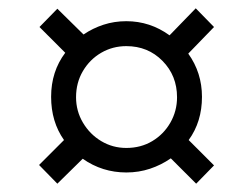

<svg xmlns="http://www.w3.org/2000/svg" viewBox="-20 -590 572 462"><path d="M118 -148 74 -193 134 -253Q103 -297 103 -357Q103 -418 137 -463L75 -525L118 -569L181 -507Q203 -522 229 -530.5Q255 -539 284 -539Q341 -539 388 -505L451 -570L495 -525L433 -461Q466 -415 466 -357Q466 -327 458 -301Q450 -275 434 -253L495 -192L452 -148L391 -209Q368 -193 341 -184Q314 -175 284 -175Q226 -175 179 -208ZM284 -234Q319 -234 346.5 -250.5Q374 -267 390 -295Q406 -323 406 -356Q406 -408 371 -443.5Q336 -479 284 -479Q251 -479 223.5 -463Q196 -447 179.5 -419Q163 -391 163 -356Q163 -323 179.5 -295Q196 -267 223.5 -250.5Q251 -234 284 -234Z"/></svg>

Font: Noto Serif Display Condensed SemiBold
Style: Italic
Weight: 600
Width: 3
Italic angle: -12°
Designer: Monotype Design Team
Foundry: Monotype Imaging Inc.
Version: Version 2.009